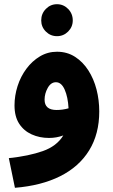

<svg xmlns="http://www.w3.org/2000/svg" viewBox="-20 -663 537 913"><path d="M51 230 22 89Q117 79 183.5 55.5Q250 32 281 -19Q249 -7 213 -7Q168 -7 130.5 -24Q93 -41 71 -75Q49 -109 49 -162Q49 -208 63.5 -253.5Q78 -299 105.5 -336Q133 -373 170 -395Q207 -417 251 -417Q299 -417 336.5 -393Q374 -369 400 -328.5Q426 -288 439 -237.5Q452 -187 452 -133Q452 -26 404 52Q356 130 266 175Q176 220 51 230ZM192 -189Q192 -140 249 -140Q278 -140 306 -148Q303 -202 287.5 -237Q272 -272 246 -272Q222 -272 207 -245Q192 -218 192 -189ZM251 -491Q220 -491 198 -513Q176 -535 176 -566Q176 -598 198 -620.5Q220 -643 251 -643Q282 -643 304 -620.5Q326 -598 326 -566Q326 -535 304 -513Q282 -491 251 -491Z"/></svg>

Font: Noto Sans Arabic SemCond ExtBd
Style: Regular
Weight: 800
Width: 4
Designer: Monotype Design Team, Nadine Chahine, Nizar Qandah and Khaled Hosny
Foundry: Monotype Imaging Inc.
Version: Version 2.012; ttfautohint (v1.8.4.7-5d5b)